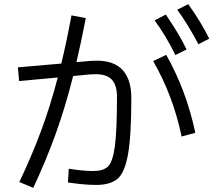

<svg xmlns="http://www.w3.org/2000/svg" viewBox="-20 -874 1040 924"><path d="M886 -854Q948 -767 987 -688L935 -661Q882 -761 833 -827ZM824 -609Q780 -700 724 -776L778 -804Q844 -707 878 -636ZM416 -581Q426 -582 445 -582Q530 -582 571 -536Q612 -490 612 -403Q612 -220 596 -131Q580 -42 545 -13Q510 16 442 16Q386 16 307 4L311 -62Q379 -51 429 -51Q476 -51 499 -72Q522 -93 532.5 -168Q543 -243 543 -408Q543 -463 519 -490Q495 -517 439 -517Q423 -517 414 -516L332 -508Q293 -354 247 -227Q201 -100 140 30L73 2Q132 -122 176.5 -241Q221 -360 258 -501L72 -484L66 -550L275 -568Q299 -666 324 -800L393 -787Q372 -678 348 -575ZM780 -610Q877 -438 920 -235L854 -217Q813 -414 717 -580Z"/></svg>

Font: IBM Plex Sans JP
Style: Regular
Weight: 400
Designer: Mike Abbink; Paul van der Laan; Pieter van Rosmalen; Wujin Sim; Yejin Wi; Jinhee Kim; Boomi Park; Yona Kim; Kichan Ma
Foundry: Sandoll Inc.
Version: Version 1.000